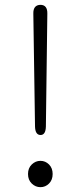

<svg xmlns="http://www.w3.org/2000/svg" viewBox="-20 -762 335 795"><path d="M147.5 13Q127 13 111.5 -2Q96 -17 96 -41.5Q96 -66 111.5 -81Q127 -96 147.5 -96Q168 -96 183 -81Q198 -66 198 -41.5Q198 -17 183 -2Q168 13 147.5 13ZM148 -203Q126 -203 125 -238L118 -705Q117 -741 147 -742Q177 -742 176 -705L170 -238Q169 -203 148 -203Z"/></svg>

Font: Resource Han Rounded KR Light
Style: Regular
Weight: 300
Designer: Cyano Hao (round all glyphs); Ryoko NISHIZUKA 西塚涼子 (kana, bopomofo & ideographs); Paul D. Hunt (Latin, Greek & Cyrillic)
Foundry: Cyano Hao
Version: 0.990